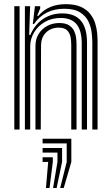

<svg xmlns="http://www.w3.org/2000/svg" viewBox="-20 -630 542 934"><path d="M429.1 0V-423.5Q429.1 -443.1 426 -470.7Q422.9 -498.2 410.4 -525Q397.9 -551.7 369.9 -569.6Q341.8 -587.4 291.9 -587.4Q244.2 -587.4 207.2 -568.4Q170.1 -549.4 145.5 -513.3H139.6L149.9 -600H175.5L175.8 -589.8L160.8 -552.8H166.4Q192 -582.5 225.1 -596.1Q258.3 -609.7 299.9 -609.7Q345.1 -609.7 373.9 -596.4Q402.8 -583 419.3 -561.6Q435.8 -540.2 443.3 -515.5Q450.8 -490.9 452.7 -467.9Q454.6 -444.8 454.6 -428.4V0ZM49.6 0V-600H75.3V0ZM152.5 0V-406.7Q152.5 -439.9 168 -464.9Q183.5 -490 209.8 -504Q236.1 -518 268.5 -518Q298.7 -518 315.8 -506.9Q332.9 -495.9 340.6 -479.2Q348.4 -462.5 350.3 -444.8Q352.3 -427.1 352.3 -413.8V0H326.6V-412.4Q326.6 -428.9 323.5 -448.3Q320.3 -467.7 307.3 -481.7Q294.3 -495.6 264.7 -495.6Q242.1 -495.6 222.7 -485.6Q203.3 -475.5 191.6 -456.3Q179.9 -437.1 179.7 -409.3L178.3 0ZM101.1 0V-600H126.6L121.9 -460.5H127.8Q149.4 -511 190.3 -538.1Q231.2 -565.2 284.1 -564.8Q344.2 -564.3 373.8 -528.9Q403.3 -493.4 403.3 -421.9V0H377.6V-418.7Q377.6 -481.4 352.5 -512Q327.4 -542.6 274.9 -542.6Q231.1 -542.6 197.7 -523Q164.3 -503.5 145.6 -472Q126.9 -440.6 126.9 -404.5V0ZM272.7 284.4 304.5 157.6V67.5H187.2V45H327V157.6L290 284.4ZM203.6 284.4 214.4 157.6H187.2V135H236.9V157.6L220.9 284.4ZM238.2 284.4 259.5 157.6V112.5H187.2V90H282V157.6L255.5 284.4Z"/></svg>

Font: Big Shoulders Inline Text SC Thin
Style: Regular
Weight: 100
Designer: Patric King
Foundry: XO Type Co
Version: Version 2.002